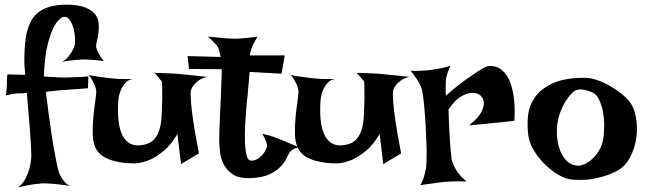

<svg xmlns="http://www.w3.org/2000/svg" viewBox="-20 -773 2797 828"><path d="M57.6 35.2Q77.1 21.5 88.9 -1Q100.6 -23.4 106.4 -44.9Q113.3 -70.3 115.2 -97.7Q115.2 -114.3 113.3 -150.4Q111.3 -180.7 107.4 -233.9Q103.5 -287.1 95.7 -372.1Q85 -371.1 77.1 -370.6Q69.3 -370.1 64.5 -370.1H53.7Q48.8 -370.1 42 -369.1Q36.1 -368.2 26.9 -366.2Q17.6 -364.3 4.9 -361.3Q6.8 -369.1 7.3 -377.4Q7.8 -385.7 8.8 -392.6Q9.8 -400.4 9.8 -407.2V-421.9Q9.8 -428.7 10.3 -436.5Q10.7 -444.3 11.7 -452.1L88.9 -450.2Q84 -492.2 85 -525.9Q85.9 -559.6 87.9 -584Q90.8 -612.3 95.7 -633.8Q102.5 -660.2 114.3 -682.6Q126 -705.1 146.5 -720.7Q167 -736.3 197.3 -744.6Q227.5 -752.9 270.5 -752.9Q319.3 -752 347.7 -740.7Q376 -729.5 389.6 -712.4Q403.3 -695.3 405.3 -673.8Q407.2 -652.3 404.8 -632.3Q402.3 -612.3 397.9 -595.7Q393.6 -579.1 394.5 -571.3Q395.5 -565.4 399.4 -555.7Q402.3 -547.9 408.7 -536.1Q415 -524.4 427.7 -509.8Q412.1 -511.7 396.5 -513.2Q380.9 -514.6 367.2 -515.6Q351.6 -516.6 336.9 -516.6Q322.3 -515.6 306.6 -514.6Q293 -512.7 277.3 -511.2Q261.7 -509.8 248 -504.9Q267.6 -518.6 278.3 -533.2Q289.1 -547.9 294.9 -559.6Q301.8 -573.2 303.7 -586.9Q304.7 -603.5 302.2 -624.5Q299.8 -645.5 293 -663.1Q286.1 -680.7 276.4 -691.9Q266.6 -703.1 252.9 -700.2Q232.4 -692.4 214.8 -662.1Q200.2 -636.7 186.5 -585.4Q172.9 -534.2 168.9 -443.4Q187.5 -441.4 203.6 -440.9Q219.7 -440.4 232.4 -439.5Q247.1 -438.5 259.8 -438.5Q272.5 -438.5 288.1 -439.5Q301.8 -440.4 320.3 -440.9Q338.9 -441.4 361.3 -443.4L359.4 -392.6Q341.8 -390.6 325.2 -389.6Q308.6 -388.7 295.9 -387.7Q281.2 -386.7 268.6 -385.7Q254.9 -384.8 240.2 -383.8Q227.5 -382.8 211.4 -380.9Q195.3 -378.9 177.7 -377Q191.4 -266.6 201.7 -198.7Q211.9 -130.9 219.7 -93.8Q227.5 -49.8 233.4 -31.2Q239.3 -15.6 247.1 -3.9Q253.9 6.8 263.7 16.6Q273.4 26.4 286.1 29.3Q254.9 24.4 232.4 22Q210 19.5 194.3 18.6Q176.8 17.6 164.1 17.6Q152.3 18.6 135.7 20.5Q107.4 23.4 57.6 35.2Z M362.3 -449.2Q387.7 -444.3 406.7 -441.9Q425.8 -439.5 439.5 -437.5Q455.1 -435.5 466.8 -434.6Q478.5 -433.6 494.1 -432.6Q520.5 -431.6 568.4 -432.6Q540 -434.6 523.9 -418.5Q507.8 -402.3 500 -381.8Q490.2 -357.4 489.3 -325.2Q487.3 -282.2 491.7 -247.6Q496.1 -212.9 508.3 -189Q520.5 -165 541 -153.8Q561.5 -142.6 593.8 -147.5Q626 -152.3 643.1 -170.4Q660.2 -188.5 668 -215.3Q675.8 -242.2 677.2 -276.4Q678.7 -310.5 679.7 -347.7Q679.7 -384.8 679.2 -400.9Q678.7 -417 677.7 -421.9Q676.8 -426.8 674.8 -426.3Q672.9 -425.8 669.9 -430.7Q668 -434.6 664.1 -438.5Q661.1 -442.4 656.2 -447.8Q651.4 -453.1 645.5 -459Q670.9 -458 690.9 -457.5Q710.9 -457 724.6 -456.1Q740.2 -455.1 752 -454.1Q762.7 -453.1 780.3 -451.2Q794.9 -449.2 818.4 -447.3Q841.8 -445.3 874 -441.4Q851.6 -436.5 837.9 -426.8Q824.2 -417 816.4 -407.2Q807.6 -396.5 803.7 -383.8Q800.8 -367.2 803.7 -333Q805.7 -302.7 813.5 -250Q821.3 -197.3 837.9 -111.3L760.7 -65.4L745.1 -195.3Q716.8 -147.5 685.1 -121.6Q653.3 -95.7 626 -84Q593.8 -70.3 563.5 -68.4Q523.4 -68.4 494.6 -73.7Q465.8 -79.1 445.3 -87.9Q424.8 -96.7 412.6 -107.9Q400.4 -119.1 394.5 -130.9Q380.9 -155.3 379.9 -193.8Q378.9 -232.4 382.8 -271Q386.7 -309.6 391.6 -341.8Q396.5 -374 394.5 -385.7Q392.6 -394.5 388.7 -405.3Q384.8 -414.1 378.9 -425.3Q373 -436.5 362.3 -449.2Z M877 -615.2Q906.2 -612.3 926.3 -610.4Q946.3 -608.4 959 -607.4Q973.6 -606.4 982.4 -606.4Q991.2 -605.5 1005.9 -606.4Q1018.6 -607.4 1039.1 -608.9Q1059.6 -610.4 1090.8 -614.3Q1084 -604.5 1080.1 -597.2Q1076.2 -589.8 1073.2 -584L1067.4 -572.3Q1065.4 -566.4 1063.5 -560.5Q1061.5 -555.7 1060.1 -548.8Q1058.6 -542 1057.6 -534.2H1208L1194.3 -455.1L1056.6 -462.9Q1051.8 -413.1 1049.8 -385.7Q1047.9 -358.4 1045.9 -345.7L1043.9 -328.1Q1041 -291 1038.1 -247.6Q1035.2 -204.1 1036.1 -167Q1037.1 -129.9 1043 -105Q1048.8 -80.1 1063.5 -80.1Q1078.1 -80.1 1090.8 -87.9Q1103.5 -95.7 1112.8 -106.4Q1122.1 -117.2 1127 -128.4Q1131.8 -139.6 1131.8 -145.5Q1131.8 -151.4 1128.9 -159.2Q1124 -173.8 1111.3 -196.3Q1139.6 -189.5 1161.1 -182.6Q1171.9 -178.7 1180.7 -174.8Q1190.4 -170.9 1203.1 -166Q1213.9 -161.1 1230.5 -154.3Q1247.1 -147.5 1269.5 -137.7Q1248 -133.8 1238.3 -125Q1232.4 -121.1 1229.5 -116.2Q1222.7 -105.5 1213.9 -87.4Q1205.1 -69.3 1187.5 -51.8Q1169.9 -34.2 1140.1 -20.5Q1110.4 -6.8 1060.5 -4.9Q1008.8 -2.9 981.9 -22.5Q955.1 -42 942.9 -67.9Q930.7 -93.8 928.7 -119.1Q926.8 -144.5 925.8 -153.3Q924.8 -162.1 925.8 -197.3Q926.8 -232.4 928.7 -274.9Q930.7 -317.4 932.6 -356.9Q934.6 -396.5 934.6 -415Q934.6 -424.8 935.5 -435.5Q935.5 -444.3 936 -454.6Q936.5 -464.8 936.5 -474.6L794.9 -475.6L789.1 -531.2L931.6 -527.3Q929.7 -538.1 927.2 -547.4Q924.8 -556.6 922.9 -562.5Q919.9 -569.3 917 -574.2Q913.1 -579.1 908.2 -585Q903.3 -589.8 895.5 -597.7Q887.7 -605.5 877 -615.2Z M1234.4 -449.2Q1259.8 -444.3 1278.8 -441.9Q1297.9 -439.5 1311.5 -437.5Q1327.1 -435.5 1338.9 -434.6Q1350.6 -433.6 1366.2 -432.6Q1392.6 -431.6 1440.4 -432.6Q1412.1 -434.6 1396 -418.5Q1379.9 -402.3 1372.1 -381.8Q1362.3 -357.4 1361.3 -325.2Q1359.4 -282.2 1363.8 -247.6Q1368.2 -212.9 1380.4 -189Q1392.6 -165 1413.1 -153.8Q1433.6 -142.6 1465.8 -147.5Q1498 -152.3 1515.1 -170.4Q1532.2 -188.5 1540 -215.3Q1547.9 -242.2 1549.3 -276.4Q1550.8 -310.5 1551.8 -347.7Q1551.8 -384.8 1551.3 -400.9Q1550.8 -417 1549.8 -421.9Q1548.8 -426.8 1546.9 -426.3Q1544.9 -425.8 1542 -430.7Q1540 -434.6 1536.1 -438.5Q1533.2 -442.4 1528.3 -447.8Q1523.4 -453.1 1517.6 -459Q1543 -458 1563 -457.5Q1583 -457 1596.7 -456.1Q1612.3 -455.1 1624 -454.1Q1634.8 -453.1 1652.3 -451.2Q1667 -449.2 1690.4 -447.3Q1713.9 -445.3 1746.1 -441.4Q1723.6 -436.5 1710 -426.8Q1696.3 -417 1688.5 -407.2Q1679.7 -396.5 1675.8 -383.8Q1672.9 -367.2 1675.8 -333Q1677.7 -302.7 1685.5 -250Q1693.4 -197.3 1710 -111.3L1632.8 -65.4L1617.2 -195.3Q1588.9 -147.5 1557.1 -121.6Q1525.4 -95.7 1498 -84Q1465.8 -70.3 1435.5 -68.4Q1395.5 -68.4 1366.7 -73.7Q1337.9 -79.1 1317.4 -87.9Q1296.9 -96.7 1284.7 -107.9Q1272.5 -119.1 1266.6 -130.9Q1252.9 -155.3 1252 -193.8Q1251 -232.4 1254.9 -271Q1258.8 -309.6 1263.7 -341.8Q1268.6 -374 1266.6 -385.7Q1264.6 -394.5 1260.7 -405.3Q1256.8 -414.1 1251 -425.3Q1245.1 -436.5 1234.4 -449.2Z M1751 -467.8Q1769.5 -466.8 1784.7 -467.3Q1799.8 -467.8 1810.5 -468.8Q1823.2 -469.7 1833 -470.7Q1847.7 -472.7 1863.3 -475.6Q1877 -477.5 1892.1 -481Q1907.2 -484.4 1921.9 -489.3Q1916 -474.6 1912.1 -463.9Q1908.2 -453.1 1906.2 -445.3Q1903.3 -436.5 1903.3 -430.7Q1902.3 -423.8 1902.3 -414.1Q1901.4 -397.5 1902.3 -360.4Q1953.1 -404.3 1987.8 -428.7Q2022.5 -453.1 2043 -466.8Q2067.4 -482.4 2081.1 -487.3Q2117.2 -493.2 2144.5 -470.7Q2156.2 -460.9 2167 -444.8Q2177.7 -428.7 2185.5 -402.3Q2193.4 -376 2197.3 -339.4Q2201.2 -302.7 2198.2 -252Q2177.7 -250 2161.6 -248Q2145.5 -246.1 2134.8 -245.1Q2122.1 -243.2 2111.3 -243.2L2085 -240.2Q2071.3 -238.3 2051.3 -236.8Q2031.2 -235.4 2002.9 -232.4Q2043.9 -265.6 2056.2 -290.5Q2068.4 -315.4 2066.4 -332Q2064.5 -350.6 2048.8 -364.3Q2030.3 -375 2008.8 -372.1Q1990.2 -370.1 1965.8 -355.5Q1941.4 -340.8 1914.1 -300.8Q1916 -238.3 1918.5 -197.3Q1920.9 -156.2 1922.9 -130.9Q1925.8 -101.6 1927.7 -85Q1930.7 -70.3 1939.5 -53.7Q1946.3 -40 1959 -23.4Q1971.7 -6.8 1992.2 9.8Q1949.2 7.8 1921.9 9.8Q1905.3 10.7 1892.6 11.7Q1878.9 13.7 1863.3 15.6Q1849.6 17.6 1831.5 20Q1813.5 22.5 1792 25.4Q1799.8 14.6 1804.7 0.5Q1809.6 -13.7 1812.5 -26.4Q1816.4 -41 1818.4 -56.6Q1819.3 -70.3 1819.8 -97.7Q1820.3 -125 1818.8 -159.7Q1817.4 -194.3 1815.4 -231.9Q1813.5 -269.5 1810.5 -302.7Q1807.6 -335.9 1804.2 -360.8Q1800.8 -385.7 1796.9 -395.5Q1792 -407.2 1785.2 -418.9Q1779.3 -429.7 1770.5 -441.9Q1761.7 -454.1 1751 -467.8Z M2501 -437.5Q2526.4 -437.5 2553.7 -428.2Q2581.1 -418.9 2606.4 -404.8Q2631.8 -390.6 2652.8 -374.5Q2673.8 -358.4 2687.5 -343.8Q2711.9 -317.4 2721.2 -272.9Q2730.5 -228.5 2724.6 -182.1Q2718.8 -135.7 2697.3 -94.7Q2675.8 -53.7 2637.7 -34.2Q2610.4 -20.5 2584 -12.7Q2557.6 -4.9 2533.2 -1Q2508.8 2.9 2487.3 2.9Q2465.8 2.9 2450.2 2Q2420.9 0 2389.2 -18.6Q2357.4 -37.1 2329.6 -64.5Q2301.8 -91.8 2282.2 -124.5Q2262.7 -157.2 2258.8 -186.5Q2252.9 -226.6 2256.8 -270.5Q2260.7 -314.5 2285.6 -351.6Q2310.5 -388.7 2361.8 -413.1Q2413.1 -437.5 2501 -437.5ZM2468.8 -58.6Q2479.5 -56.6 2498 -64Q2516.6 -71.3 2534.7 -87.9Q2552.7 -104.5 2566.9 -130.4Q2581.1 -156.2 2584 -193.4Q2586.9 -229.5 2584.5 -259.8Q2582 -290 2575.2 -313Q2568.4 -335.9 2559.6 -350.6Q2550.8 -365.2 2541 -371.1Q2524.4 -379.9 2501 -385.3Q2477.5 -390.6 2460.9 -382.8Q2453.1 -378.9 2441.4 -366.2Q2429.7 -353.5 2418 -334.5Q2406.2 -315.4 2397 -291Q2387.7 -266.6 2383.8 -240.2Q2379.9 -213.9 2382.3 -183.6Q2384.8 -153.3 2394.5 -126.5Q2404.3 -99.6 2422.4 -80.6Q2440.4 -61.5 2468.8 -58.6Z"/></svg>

Font: Irish Grover
Style: Regular
Weight: 400
Designer: Squid
Foundry: Font Diner, Inc DBA Sideshow
Version: Version 1.000